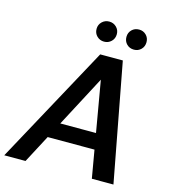

<svg xmlns="http://www.w3.org/2000/svg" viewBox="-148 -997 974 1099"><g transform="rotate(15 339.0 -447.5)"><path d="M-20 0 361 -700H495L627 0H499L402 -561L106 0ZM122 -165 171 -259H519L534 -165ZM363 -776Q338 -776 320.5 -793Q303 -810 303 -836Q303 -861 320.5 -878Q338 -895 363 -895Q388 -895 405.5 -878Q423 -861 423 -836Q423 -810 405.5 -793Q388 -776 363 -776ZM540 -776Q514 -776 497 -793Q480 -810 480 -836Q480 -861 497 -878Q514 -895 540 -895Q565 -895 582 -878Q599 -861 599 -836Q599 -810 582 -793Q565 -776 540 -776Z"/></g></svg>

Font: DM Sans 10pt SemiBold
Style: Italic
Weight: 600
Italic angle: -10°
Version: Version 4.004;gftools[0.9.30]